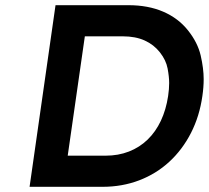

<svg xmlns="http://www.w3.org/2000/svg" viewBox="-20 -720 805 740"><path d="M94 0 194 -700H475Q551 -700 609 -675Q667 -650 704.5 -603Q742 -556 753.5 -506Q765 -456 765 -415Q765 -384 760 -350Q749 -272 716 -207.5Q683 -143 632.5 -96.5Q582 -50 516.5 -25Q451 0 375 0ZM241 -120H387Q436 -120 477 -136Q518 -152 549 -182Q580 -212 600 -254.5Q620 -297 628 -350Q632 -377 632 -400Q632 -424 626 -456Q620 -488 596.5 -518Q573 -548 537.5 -564Q502 -580 453 -580H307Z"/></svg>

Font: Lexend Med
Style: Italic
Weight: 500
Italic angle: -8.13011°
Designer: Bonnie Shaver-Troup, Thomas Jockin
Foundry: Lexend
Version: Version 1.007